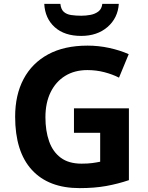

<svg xmlns="http://www.w3.org/2000/svg" viewBox="-20 -959 764 989"><path d="M361 -401H644V-31Q588 -12 527.5 -1Q467 10 390 10Q230 10 144 -84Q58 -178 58 -358Q58 -470 101.5 -552Q145 -634 228 -679Q311 -724 431 -724Q488 -724 543 -712Q598 -700 643 -680L593 -559Q560 -576 518 -587Q476 -598 430 -598Q364 -598 315.5 -568Q267 -538 240.5 -483.5Q214 -429 214 -355Q214 -285 233 -231Q252 -177 293 -146.5Q334 -116 400 -116Q432 -116 454.5 -119Q477 -122 496 -126V-275H361ZM592 -939Q587 -866 534 -820Q481 -774 398 -774Q312 -774 262 -819Q212 -864 208 -939H291Q294 -911 308.5 -898Q323 -885 347 -881.5Q371 -878 399 -878Q423 -878 446.5 -882.5Q470 -887 487 -900Q504 -913 507 -939Z"/></svg>

Font: Noto Sans Medefaidrin
Style: Bold
Weight: 700
Designer: Dalton Maag Ltd
Foundry: Dalton Maag Ltd
Version: Version 1.002; ttfautohint (v1.8.4.7-5d5b)